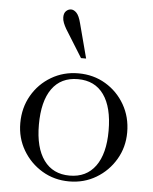

<svg xmlns="http://www.w3.org/2000/svg" viewBox="-53 -768 655 823"><g transform="rotate(5 275.0 -356.5)"><path d="M275 11Q211 11 159 -20Q107 -51 76 -103.5Q45 -156 45 -220Q45 -286 75.5 -339Q106 -392 158.5 -423Q211 -454 275 -454Q340 -454 392 -423Q444 -392 474.5 -339Q505 -286 505 -220Q505 -156 474 -103.5Q443 -51 391 -20Q339 11 275 11ZM275 -14Q347 -14 386 -67.5Q425 -121 425 -220Q425 -321 386.5 -375Q348 -429 275 -429Q202 -429 163.5 -375Q125 -321 125 -220Q125 -121 164 -67.5Q203 -14 275 -14ZM280 -520 206 -639Q199 -651 194 -663.5Q189 -676 189 -688Q189 -706 198.5 -715Q208 -724 220 -724Q232 -724 243.5 -712Q255 -700 263 -668L302 -520Z"/></g></svg>

Font: Baskervville SC
Style: Regular
Weight: 400
Designer: Alexis Faudot, Rémi Forte, Morgane Pierson, Rafael Ribas, Tanguy Vanlaeys, Rosalie Wagner, Thomas Huot-Marchand
Foundry: ANRT
Version: Version 1.100